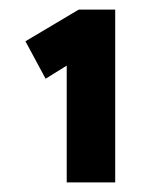

<svg xmlns="http://www.w3.org/2000/svg" viewBox="-20 -810 328 400"><path d="M119 -430V-716L133 -682L75 -646L33 -724L144 -790H220V-430H170Q160 -430 147.5 -430Q135 -430 119 -430Z"/></svg>

Font: Lexend Giga SemiBold
Style: Regular
Weight: 600
Designer: Bonnie Shaver-Troup, Thomas Jockin
Foundry: Lexend
Version: Version 1.007